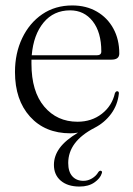

<svg xmlns="http://www.w3.org/2000/svg" viewBox="-20 -479 490 705"><path d="M353.5 158Q348 176 326.5 191Q305 206 272 206Q228.5 206 203.2 184.5Q178 163 178 126.5Q178 93.5 199.2 64.5Q220.5 35.5 266.5 8Q257 9.5 250.5 10Q244 10.5 238.5 10.5Q145.5 10.5 90.2 -50.8Q35 -112 35 -214.5Q35 -283.5 61.5 -339Q88 -394.5 135.2 -426.8Q182.5 -459 245.5 -459Q296.5 -459 335.5 -436.5Q374.5 -414 396.2 -374.2Q418 -334.5 418 -282.5Q418 -260 389.5 -260H95.5Q95.5 -253 95.5 -245Q95.5 -143 142.5 -87.5Q189.5 -32 264.5 -32Q316.5 -32 354 -61.2Q391.5 -90.5 402 -137Q405.5 -144 410 -144Q417 -144 416.5 -135.5Q412 -93.5 388 -61Q364 -28.5 327 -9.5Q230.5 40.5 230.5 119.5Q230.5 151.5 245.5 168.2Q260.5 185 286.5 185Q303 185 318 176Q333 167 341 153Q345.5 147 350 148Q357 149.5 353.5 158ZM237.5 -441Q177 -441 140 -396.2Q103 -351.5 96.5 -276H335.5Q352 -276 352 -290Q352 -360.5 320.5 -400.8Q289 -441 237.5 -441Z"/></svg>

Font: Fraunces 72pt S000 Light
Style: Regular
Weight: 300
Version: Version 1.000; ttfautohint (v1.8.3)